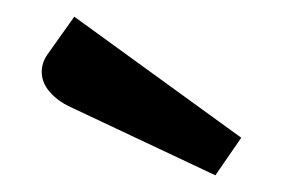

<svg xmlns="http://www.w3.org/2000/svg" viewBox="-20 -798 348 230"><path d="M30 -712Q30 -699 39.5 -688Q49 -677 64 -670L238 -588L269 -633L69 -778L37 -733Q30 -723 30 -712Z"/></svg>

Font: Voces
Style: Regular
Weight: 400
Designer: Ana Paula Megda, Pablo Ugerman
Foundry: Ana Paula Megda, Pablo Ugerman
Version: Version 1.100